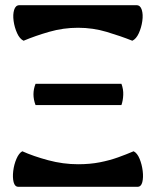

<svg xmlns="http://www.w3.org/2000/svg" viewBox="-20 -720 601 740"><path d="M71 -563Q56 -570 46 -592Q36 -614 32.5 -639Q29 -664 34.5 -682Q40 -700 55 -700H506Q521 -700 526.5 -682Q532 -664 528.5 -639Q525 -614 515 -592Q505 -570 490 -563Q445 -581 391.5 -597Q338 -613 281 -613Q224 -613 170 -597.5Q116 -582 71 -563ZM51 0Q37 0 32.5 -18Q28 -36 31 -61Q34 -86 43.5 -108Q53 -130 66 -137Q108 -118 165.5 -102.5Q223 -87 281 -87Q327 -87 365 -94.5Q403 -102 435 -113.5Q467 -125 495 -137Q509 -130 518 -108Q527 -86 530 -61Q533 -36 528.5 -18Q524 0 510 0ZM117 -315Q101 -357 117 -397H448Q456 -376 455 -354Q454 -332 448 -315Z"/></svg>

Font: Arima Thin
Style: Bold
Weight: 700
Version: Version 1.100